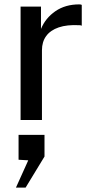

<svg xmlns="http://www.w3.org/2000/svg" viewBox="-20 -547 434 875"><path d="M73.8 -517H166.8V-415.2Q187.2 -464.8 232.4 -495.9Q277.6 -527 340.8 -527Q344.5 -527 347.3 -526.5Q350.2 -526.1 352.6 -524.8V-429.9Q349.2 -431.6 346.3 -431.9L341.1 -432.1Q285.6 -435.1 247.7 -422.2Q209.8 -409.3 190.5 -382.8Q171.2 -356.4 171.2 -318V0H73.8ZM108.8 183.6 64.6 181V67.6H182.8V166.4L96.6 308.1H52.6Z"/></svg>

Font: Public Sans VF
Style: Regular
Weight: 400
Designer: Pablo Impallari, Rodrigo Fuenzalida (Modified by Dan O. Williams and USWDS)
Version: Version 1.003